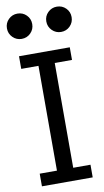

<svg xmlns="http://www.w3.org/2000/svg" viewBox="-101 -975 556 1022"><g transform="rotate(-10 177.0 -464.0)"><path d="M39.6 0V-68.4H132.8V-634.8H39.6V-703.1H314V-634.8H220.7V-68.4H314V0ZM70.3 -791.5Q42 -791.5 22 -811.5Q2 -831.5 2 -859.9Q2 -888.7 22 -908.4Q42 -928.2 70.3 -928.2Q99.1 -928.2 118.9 -908.4Q138.7 -888.7 138.7 -859.9Q138.7 -831.5 118.9 -811.5Q99.1 -791.5 70.3 -791.5ZM283.2 -791.5Q254.9 -791.5 234.9 -811.5Q214.8 -831.5 214.8 -859.9Q214.8 -888.7 234.9 -908.4Q254.9 -928.2 283.2 -928.2Q312 -928.2 331.8 -908.4Q351.6 -888.7 351.6 -859.9Q351.6 -831.5 331.8 -811.5Q312 -791.5 283.2 -791.5Z"/></g></svg>

Font: Schibsted Grotesk
Style: Regular
Weight: 400
Designer: Bakken & Baeck AS, Henrik Kongsvoll
Foundry: Schibsted ASA
Version: Version 1.100; ttfautohint (v1.8.4.7-5d5b);gftools[0.9.25]